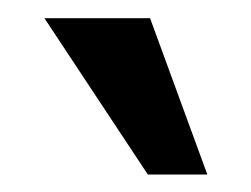

<svg xmlns="http://www.w3.org/2000/svg" viewBox="-20 -800 279 213"><path d="M144 -606.4 29.3 -779.8H146.5L210 -606.4Z"/></svg>

Font: Monda Medium
Style: Regular
Weight: 500
Designer: Vernon Adams
Foundry: Vernon Adams
Version: Version 2.200